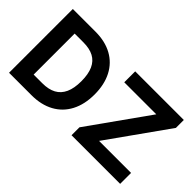

<svg xmlns="http://www.w3.org/2000/svg" viewBox="-82 -1106 1505 1505"><g transform="rotate(45 671.0 -353.5)"><path d="M125.3 0V-126.2H302.5Q371.3 -126.2 416.5 -150.6Q461.8 -174.9 484.9 -225.4Q507.9 -275.9 507.9 -353.9Q507.9 -432.1 485.1 -482.6Q462.2 -533.1 417 -556.9Q371.8 -580.8 303.5 -580.8H121.9V-707H311.1Q417.5 -707 494.8 -664.8Q572.1 -622.5 613.4 -542.9Q654.7 -463.3 654.7 -353.9Q654.7 -244.1 613.2 -164.6Q571.7 -85 493.8 -42.5Q415.9 0 308.9 0ZM206.4 0H59.9V-707H206.4ZM752.4 -87.8 1106.3 -585.8H751.3V-707H1290.3V-619.2L936.4 -121.2H1291.4V0H752.4Z"/></g></svg>

Font: Pretendard JP Variable
Style: Regular
Weight: 400
Designer: Base glyphs from Inter by Rasmus Andersson; Hangul glyphs from Noto Sans CJK(Source Han Sans) by Jang Soo-young and Kang
Foundry: Kil Hyung-jin
Version: Version 1.307;Glyphs 3.2 (3192)